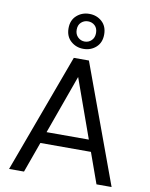

<svg xmlns="http://www.w3.org/2000/svg" viewBox="-102 -1040 868 1114"><g transform="rotate(10 332.0 -483.5)"><path d="M30 0 288 -700H377L634 0H545L332 -595L118 0ZM148 -180 172 -248H489L513 -180ZM333 -761Q290 -761 259 -788.5Q228 -816 228 -864Q228 -912 259 -939.5Q290 -967 333 -967Q377 -967 407.5 -939.5Q438 -912 438 -864Q438 -816 407.5 -788.5Q377 -761 333 -761ZM333 -804Q357 -804 373.5 -820.5Q390 -837 390 -864Q390 -892 373.5 -907.5Q357 -923 333 -923Q310 -923 293 -907.5Q276 -892 276 -864Q276 -837 293 -820.5Q310 -804 333 -804Z"/></g></svg>

Font: DM Sans 20pt
Style: Regular
Weight: 400
Version: Version 4.004;gftools[0.9.30]